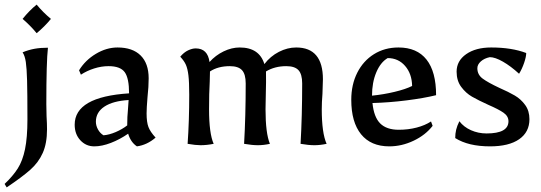

<svg xmlns="http://www.w3.org/2000/svg" viewBox="-38 -624 2348 833"><path d="M-18 174Q18 140 39 107Q60 74 70.5 23.5Q81 -27 81 -106Q81 -221 79.5 -274.5Q78 -328 74 -355Q70 -382 60 -397Q87 -408 112.5 -412.5Q138 -417 170 -417Q163 -357 163 -172L164 -120Q166 -88 166 -63Q166 -2 147.5 39.5Q129 81 93.5 112.5Q58 144 -9 189ZM60 -542Q90 -579 121 -604Q149 -570 183 -542Q155 -508 121 -480Q94 -513 60 -542Z M286 -83Q286 -204 522 -219Q522 -285 503 -311Q484 -337 433 -337Q402 -337 370.5 -327Q339 -317 313 -300L305 -319Q332 -363 378 -390.5Q424 -418 472 -418Q537 -418 572 -383.5Q607 -349 607 -284Q607 -248 602 -203Q598 -155 598 -132Q598 -94 606 -73Q614 -52 637 -27Q600 5 556 11Q529 -7 518 -44Q482 -19 443 -4Q404 11 371 11Q335 11 310.5 -15.5Q286 -42 286 -83ZM514 -80V-85Q514 -117 517 -147L520 -190Q452 -186 415 -161.5Q378 -137 378 -96Q378 -79 387 -62.5Q396 -46 411 -37Q436 -39 464 -51Q492 -63 514 -80Z M776 0Q783 -100 783 -213Q783 -268 779.5 -297Q776 -326 768.5 -343Q761 -360 744 -378Q760 -397 778 -405.5Q796 -414 811 -414Q863 -414 871 -355Q897 -384 932 -401Q967 -418 1002 -418Q1087 -418 1109 -346Q1135 -380 1172 -399Q1209 -418 1247 -418Q1363 -418 1363 -280L1361 -217Q1358 -180 1358 -150Q1358 -47 1379 0Q1351 6 1326 6Q1301 6 1266 0Q1273 -121 1273 -262Q1273 -302 1257 -319.5Q1241 -337 1204 -337Q1154 -337 1116 -314Q1117 -277 1115 -204Q1114 -183 1114 -150Q1114 -46 1133 0Q1106 6 1081 6Q1056 6 1021 0Q1028 -121 1028 -262Q1028 -302 1012 -319.5Q996 -337 959 -337Q908 -337 873 -314L872 -271Q869 -220 869 -150Q869 -45 889 0Q859 6 832 6Q811 6 776 0Z M1486 -191Q1486 -257 1512 -308.5Q1538 -360 1584.5 -389Q1631 -418 1691 -418Q1771 -418 1812.5 -365.5Q1854 -313 1854 -211Q1801 -198 1726 -188.5Q1651 -179 1578 -177Q1584 -116 1611.5 -88.5Q1639 -61 1692 -61Q1733 -61 1769.5 -70.5Q1806 -80 1832 -97L1839 -78Q1808 -38 1756.5 -13.5Q1705 11 1651 11Q1571 11 1528.5 -41.5Q1486 -94 1486 -191ZM1750 -251Q1749 -304 1719.5 -338Q1690 -372 1644 -372Q1613 -354 1594.5 -310Q1576 -266 1576 -209Q1626 -214 1674 -225.5Q1722 -237 1750 -251Z M1937 -25Q1937 -44 1941 -61Q1945 -78 1955 -98Q1974 -73 2005.5 -59Q2037 -45 2073 -45Q2168 -45 2168 -98Q2168 -120 2146.5 -135Q2125 -150 2081 -169Q2037 -189 2010 -204.5Q1983 -220 1963 -247Q1943 -274 1943 -313Q1943 -360 1984.5 -389Q2026 -418 2093 -418Q2182 -418 2245 -394Q2245 -378 2236 -351.5Q2227 -325 2214 -304Q2178 -337 2144 -356.5Q2110 -376 2087 -376Q2063 -371 2048 -357.5Q2033 -344 2033 -328Q2033 -300 2056 -283Q2079 -266 2128 -243Q2169 -225 2195.5 -209.5Q2222 -194 2240.5 -168.5Q2259 -143 2259 -107Q2259 -51 2214.5 -20Q2170 11 2088 11Q1994 11 1937 -25Z"/></svg>

Font: Mirza
Style: Regular
Weight: 400
Designer: Arabic design by Kourosh Beigpour, Latin design by Eduardo Tunni, engineering by Lasse Fister
Version: Version 1.000